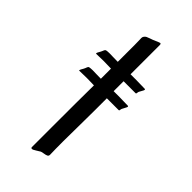

<svg xmlns="http://www.w3.org/2000/svg" viewBox="-219 -826 800 800"><g transform="rotate(45 181.0 -426.0)"><path d="M143.6 -730.5Q143.6 -737.3 147.9 -742.2Q152.3 -747.1 156.2 -749Q160.2 -751 169.9 -754.4Q179.7 -757.8 182.6 -758.8Q210.9 -771.5 213.9 -771.5Q218.8 -771.5 218.8 -764.6V-591.8H254.9Q261.7 -591.8 278.3 -591.3Q294.9 -590.8 303.7 -590.8Q306.6 -589.8 306.6 -587.9Q306.6 -585 301.3 -576.2Q295.9 -567.4 294.9 -564.5Q293.9 -563.5 293.5 -560.5Q293 -557.6 293 -555.7Q293 -553.7 292 -552.2Q291 -550.8 289.1 -550.8H218.8V-492.2H254.9Q261.7 -492.2 278.3 -491.7Q294.9 -491.2 303.7 -491.2Q306.6 -490.2 306.6 -488.3Q306.6 -485.4 301.3 -476.1Q295.9 -466.8 294.9 -463.9Q293.9 -462.9 293.5 -460Q293 -457 293 -455.6Q293 -454.1 292 -452.6Q291 -451.2 289.1 -451.2H219.7V-391.6V-383.8Q219.7 -344.7 218.8 -285.6Q217.8 -226.6 217.8 -196.3Q217.8 -147.5 218.8 -117.2Q218.8 -110.4 213.4 -107.4Q208 -104.5 197.8 -103Q187.5 -101.6 182.6 -99.6Q178.7 -97.7 166 -89.4Q153.3 -81.1 148.4 -81.1Q142.6 -81.1 142.6 -86.9V-122.1V-200.2Q142.6 -365.2 143.6 -451.2Q134.8 -451.2 122.1 -451.7Q109.4 -452.1 100.6 -452.1Q76.2 -452.1 57.6 -451.2Q55.7 -451.2 55.7 -453.1Q55.7 -456.1 64.5 -470.7Q66.4 -473.6 67.9 -478Q69.3 -482.4 70.3 -484.4Q71.3 -486.3 72.8 -488.3Q74.2 -490.2 77.1 -490.7Q80.1 -491.2 84.5 -491.7Q88.9 -492.2 95.7 -492.2Q99.6 -492.2 115.7 -491.7Q131.8 -491.2 144.5 -491.2V-550.8Q136.7 -550.8 123 -551.3Q109.4 -551.8 100.6 -551.8Q76.2 -551.8 57.6 -550.8Q55.7 -550.8 55.7 -552.7Q55.7 -556.6 64.5 -571.3Q66.4 -574.2 67.9 -578.6Q69.3 -583 70.3 -584.5Q71.3 -585.9 72.8 -587.9Q74.2 -589.8 77.1 -590.3Q80.1 -590.8 84 -591.3Q87.9 -591.8 95.7 -591.8Q99.6 -591.8 115.2 -591.3Q130.9 -590.8 144.5 -590.8V-637.7Q144.5 -670.9 144.5 -691.4Q144.5 -711.9 144 -720.2Q143.6 -728.5 143.6 -730.5Z"/></g></svg>

Font: Isabella
Style: Medium
Weight: 500
Designer: John Stracke
Version: Version 001.202